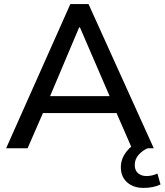

<svg xmlns="http://www.w3.org/2000/svg" viewBox="-20 -725 805 939"><path d="M10 0 324 -705H413L732 0H625L550 -172H190L115 0ZM367 -591 225 -255H516L371 -591ZM682 194Q632 194 601.5 166.5Q571 139 571 93Q571 52 598 17Q625 -18 670 -39L703 0Q678 10 658.5 31.5Q639 53 639 82Q639 109 655.5 122.5Q672 136 696 136Q710 136 723 133Q736 130 750 124L765 177Q731 194 682 194Z"/></svg>

Font: Mulish SemiBold
Style: Regular
Weight: 600
Designer: Vernon Adams
Foundry: Vernon Adams
Version: Version 3.603; ttfautohint (v1.8.3)